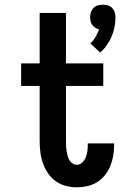

<svg xmlns="http://www.w3.org/2000/svg" viewBox="-20 -790 540 818"><path d="M407 -566 365 -605Q378 -617 387 -632.5Q396 -648 402 -665Q393 -667 385.5 -672Q378 -677 373 -684Q368 -691 366 -699.5Q364 -708 364 -717Q364 -728 367.5 -738.5Q371 -749 378.5 -756.5Q386 -764 396.5 -767Q407 -770 418 -770Q429 -770 439.5 -767Q450 -764 457.5 -756.5Q465 -749 468.5 -738.5Q472 -728 472 -717Q472 -696 468 -675Q464 -654 455.5 -634.5Q447 -615 435 -597.5Q423 -580 407 -566ZM308 8Q284 8 260.5 2Q237 -4 217.5 -18Q198 -32 184.5 -52Q171 -72 163 -94.5Q155 -117 152 -141Q149 -165 149 -189V-424H70V-520H149V-735H261V-520H420V-424H261V-189Q261 -178 261.5 -168Q262 -158 263.5 -148Q265 -138 267.5 -128Q270 -118 275 -109Q280 -100 288.5 -94Q297 -88 308 -88Q321 -88 331 -98Q341 -108 346 -121Q351 -134 352.5 -147.5Q354 -161 354 -175V-179H466V-169Q466 -147 462 -124.5Q458 -102 449.5 -81.5Q441 -61 426.5 -43Q412 -25 393 -13.5Q374 -2 352 3Q330 8 308 8Z"/></svg>

Font: Iosevka Curly
Style: Bold
Weight: 700
Monospace: yes
Designer: Belleve Invis
Foundry: Belleve Invis
Version: Version 22.1.2; ttfautohint (v1.8.4)